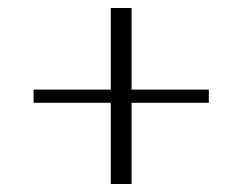

<svg xmlns="http://www.w3.org/2000/svg" viewBox="-20 -589 606 480"><path d="M257 -332H64V-365H257V-569H309V-365H502V-332H309V-129H257Z"/></svg>

Font: Taviraj ExtraLight
Style: Regular
Weight: 275
Designer: Katatrad Team
Foundry: CadsonDemak
Version: Version 1.001